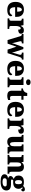

<svg xmlns="http://www.w3.org/2000/svg" viewBox="2684 -3498 1048 6457"><g transform="rotate(90 3208.5 -270.0)"><path d="M314 10Q178 10 111 -62.5Q44 -135 44 -266Q44 -406 111.5 -478Q179 -550 302 -550Q416 -550 481.5 -489Q547 -428 547 -309V-255H221Q223 -158 257 -114Q291 -70 357 -70Q408 -70 439.5 -95Q471 -120 488 -158Q504 -153 515.5 -141Q527 -129 527 -110Q527 -82 505.5 -54Q484 -26 437.5 -8Q391 10 314 10ZM373 -323Q373 -398 357 -439.5Q341 -481 306 -481Q269 -481 246.5 -440.5Q224 -400 223 -323Z M600 0V-57H605Q628 -57 644 -62Q660 -67 669 -82.5Q678 -98 678 -129V-411Q678 -441 670.5 -455.5Q663 -470 648 -474.5Q633 -479 611 -479H608V-536H826L846 -442H851Q868 -479 888.5 -503Q909 -527 937 -537.5Q965 -548 1005 -548Q1064 -548 1089.5 -521.5Q1115 -495 1115 -454Q1115 -403 1077.5 -380Q1040 -357 977 -357Q977 -385 973.5 -403.5Q970 -422 960.5 -432Q951 -442 932 -442Q912 -442 897.5 -427.5Q883 -413 873.5 -388Q864 -363 859 -334Q854 -305 854 -276V-124Q854 -95 862 -80.5Q870 -66 885 -61.5Q900 -57 919 -57H953V0Z M1199 -426Q1192 -447 1183 -458.5Q1174 -470 1161.5 -474.5Q1149 -479 1129 -479H1125V-536H1440V-479H1427Q1397 -479 1382 -470.5Q1367 -462 1367 -437Q1367 -429 1369.5 -416Q1372 -403 1375 -392L1404 -279Q1410 -255 1415.5 -231.5Q1421 -208 1425.5 -187.5Q1430 -167 1432 -152H1436Q1438 -168 1442.5 -185Q1447 -202 1453 -219.5Q1459 -237 1464 -252L1566 -531H1631L1727 -235Q1731 -225 1733.5 -213.5Q1736 -202 1739 -191Q1742 -180 1743.5 -169.5Q1745 -159 1747 -151H1750Q1755 -175 1760 -195Q1765 -215 1772 -240L1814 -380Q1818 -393 1820.5 -407.5Q1823 -422 1823 -430Q1823 -456 1806.5 -467.5Q1790 -479 1757 -479H1750V-536H1985V-479H1972Q1953 -479 1940 -472.5Q1927 -466 1917.5 -449.5Q1908 -433 1897 -401L1768 0H1649L1551 -297L1447 0H1326Z M2298 10Q2162 10 2095 -62.5Q2028 -135 2028 -266Q2028 -406 2095.5 -478Q2163 -550 2286 -550Q2400 -550 2465.5 -489Q2531 -428 2531 -309V-255H2205Q2207 -158 2241 -114Q2275 -70 2341 -70Q2392 -70 2423.5 -95Q2455 -120 2472 -158Q2488 -153 2499.5 -141Q2511 -129 2511 -110Q2511 -82 2489.5 -54Q2468 -26 2421.5 -8Q2375 10 2298 10ZM2357 -323Q2357 -398 2341 -439.5Q2325 -481 2290 -481Q2253 -481 2230.5 -440.5Q2208 -400 2207 -323Z M2584 0V-57H2596Q2616 -57 2631 -63.5Q2646 -70 2654.5 -86Q2663 -102 2663 -130V-412Q2663 -438 2654 -452Q2645 -466 2630 -472.5Q2615 -479 2596 -479H2580V-536H2838V-128Q2838 -101 2846.5 -85.5Q2855 -70 2870.5 -63.5Q2886 -57 2904 -57H2916V0ZM2746 -622Q2705 -622 2677 -641.5Q2649 -661 2649 -698Q2649 -738 2677 -756Q2705 -774 2746 -774Q2785 -774 2814 -756Q2843 -738 2843 -698Q2843 -661 2814 -641.5Q2785 -622 2746 -622Z M3194 10Q3118 10 3074.5 -25.5Q3031 -61 3031 -149V-464H2956V-519Q2995 -519 3021.5 -534Q3048 -549 3063 -565Q3077 -580 3089.5 -604Q3102 -628 3109 -661H3207V-536H3334V-464H3207V-165Q3207 -123 3220 -103Q3233 -83 3269 -83Q3288 -83 3307.5 -85.5Q3327 -88 3343 -92V-19Q3326 -11 3287.5 -0.5Q3249 10 3194 10Z M3676 10Q3540 10 3473 -62.5Q3406 -135 3406 -266Q3406 -406 3473.5 -478Q3541 -550 3664 -550Q3778 -550 3843.5 -489Q3909 -428 3909 -309V-255H3583Q3585 -158 3619 -114Q3653 -70 3719 -70Q3770 -70 3801.5 -95Q3833 -120 3850 -158Q3866 -153 3877.5 -141Q3889 -129 3889 -110Q3889 -82 3867.5 -54Q3846 -26 3799.5 -8Q3753 10 3676 10ZM3735 -323Q3735 -398 3719 -439.5Q3703 -481 3668 -481Q3631 -481 3608.5 -440.5Q3586 -400 3585 -323Z M3962 0V-57H3967Q3990 -57 4006 -62Q4022 -67 4031 -82.5Q4040 -98 4040 -129V-411Q4040 -441 4032.5 -455.5Q4025 -470 4010 -474.5Q3995 -479 3973 -479H3970V-536H4188L4208 -442H4213Q4230 -479 4250.5 -503Q4271 -527 4299 -537.5Q4327 -548 4367 -548Q4426 -548 4451.5 -521.5Q4477 -495 4477 -454Q4477 -403 4439.5 -380Q4402 -357 4339 -357Q4339 -385 4335.5 -403.5Q4332 -422 4322.5 -432Q4313 -442 4294 -442Q4274 -442 4259.5 -427.5Q4245 -413 4235.5 -388Q4226 -363 4221 -334Q4216 -305 4216 -276V-124Q4216 -95 4224 -80.5Q4232 -66 4247 -61.5Q4262 -57 4281 -57H4315V0Z M4752 10Q4663 10 4623 -39Q4583 -88 4583 -188V-407Q4583 -436 4578.5 -451Q4574 -466 4561 -472.5Q4548 -479 4523 -479H4519V-536H4759V-226Q4759 -184 4765 -151.5Q4771 -119 4784.5 -101Q4798 -83 4822 -83Q4850 -83 4867 -101Q4884 -119 4892 -152.5Q4900 -186 4900 -231V-418Q4900 -446 4892.5 -459Q4885 -472 4872 -475.5Q4859 -479 4841 -479H4837V-536H5075V-119Q5075 -91 5082.5 -77.5Q5090 -64 5104 -60.5Q5118 -57 5136 -57H5146V0H4930L4905 -67H4900Q4877 -29 4840.5 -9.5Q4804 10 4752 10Z M5189 0V-57H5193Q5216 -57 5232 -62Q5248 -67 5256.5 -81.5Q5265 -96 5265 -125V-415Q5265 -442 5257 -456Q5249 -470 5234.5 -474.5Q5220 -479 5198 -479H5194V-536H5424L5437 -469H5442Q5463 -505 5497 -527.5Q5531 -550 5594 -550Q5673 -550 5715 -504.5Q5757 -459 5757 -358V-128Q5757 -98 5763 -82.5Q5769 -67 5783 -62Q5797 -57 5819 -57H5823V0H5582V-322Q5582 -387 5568.5 -422Q5555 -457 5517 -457Q5488 -457 5471.5 -435.5Q5455 -414 5448 -379.5Q5441 -345 5441 -305V-122Q5441 -95 5448 -81Q5455 -67 5470 -62Q5485 -57 5507 -57H5511V0Z M6085 234Q5963 234 5902 200Q5841 166 5841 101Q5841 68 5858.5 43Q5876 18 5907.5 3Q5939 -12 5980 -15Q5951 -25 5925.5 -45Q5900 -65 5900 -101Q5900 -135 5926.5 -160Q5953 -185 5999 -208Q5950 -223 5917 -261.5Q5884 -300 5884 -365Q5884 -453 5938.5 -501.5Q5993 -550 6109 -550Q6148 -550 6178.5 -543.5Q6209 -537 6234 -524Q6250 -541 6266 -554.5Q6282 -568 6301.5 -575.5Q6321 -583 6347 -583Q6381 -583 6399 -565Q6417 -547 6417 -522Q6417 -497 6401 -478Q6385 -459 6344 -459Q6344 -483 6332 -493Q6320 -503 6308 -503Q6297 -503 6288.5 -500Q6280 -497 6273 -495Q6298 -475 6314 -444Q6330 -413 6330 -370Q6330 -289 6276.5 -238.5Q6223 -188 6109 -188Q6098 -188 6079 -189Q6060 -190 6052 -192Q6040 -188 6029 -174Q6018 -160 6018 -144Q6018 -128 6030.5 -121.5Q6043 -115 6064 -115H6183Q6253 -115 6298 -97Q6343 -79 6364.5 -44.5Q6386 -10 6386 40Q6386 130 6312 182Q6238 234 6085 234ZM6088 170Q6142 170 6178 159.5Q6214 149 6232.5 129Q6251 109 6251 81Q6251 57 6233.5 42.5Q6216 28 6179 28H6056Q6039 28 6020 34Q6001 40 5988 56Q5975 72 5975 101Q5975 124 5989 139.5Q6003 155 6029 162.5Q6055 170 6088 170ZM6107 -251Q6136 -251 6150.5 -266Q6165 -281 6170 -307Q6175 -333 6175 -365Q6175 -399 6170 -426.5Q6165 -454 6150 -470Q6135 -486 6106 -486Q6079 -486 6063.5 -469.5Q6048 -453 6042.5 -425.5Q6037 -398 6037 -364Q6037 -316 6051 -283.5Q6065 -251 6107 -251Z"/></g></svg>

Font: Noto Serif Khmer ExtraBold
Style: Regular
Weight: 800
Version: Version 2.003